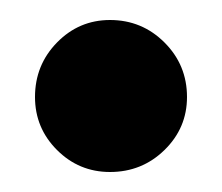

<svg xmlns="http://www.w3.org/2000/svg" viewBox="-20 -395 222 192"><path d="M15 -298Q15 -330 37 -352.5Q59 -375 90 -375Q122 -375 144.5 -352.5Q167 -330 167 -298Q167 -267 144.5 -245Q122 -223 90 -223Q59 -223 37 -245Q15 -267 15 -298Z"/></svg>

Font: Prompt Black
Style: Regular
Weight: 900
Designer: Katatrad Team
Foundry: CadsonDemak
Version: Version 1.001